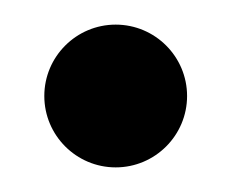

<svg xmlns="http://www.w3.org/2000/svg" viewBox="-20 -118 188 156"><path d="M132 -40C132 -72 106 -98 74 -98C42 -98 16 -72 16 -40C16 -8 42 18 74 18C106 18 132 -8 132 -40Z"/></svg>

Font: Mouse Memoirs
Style: Regular
Weight: 400
Designer: Astigmatic (AOETI)
Foundry: Astigmatic (AOETI)
Version: Version 1.000